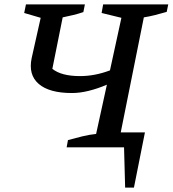

<svg xmlns="http://www.w3.org/2000/svg" viewBox="-20 -670 785 873"><path d="M307 -247Q204 -247 156 -288.5Q108 -330 124 -406L165 -589L90 -611L98 -650H366L359 -615Q335 -607 312 -601.5Q289 -596 265 -591L218 -357Q259 -324 344 -324Q411 -324 480 -350L532 -589L442 -611L449 -650H745L738 -616Q711 -608 685 -601.5Q659 -595 634 -591L529 -68H639L589 183H549L544 0H283L289 -33Q321 -42 354 -50Q387 -58 417 -61L466 -285Q424 -267 383.5 -257Q343 -247 307 -247Z"/></svg>

Font: Piazzolla SC Medium
Style: Italic
Weight: 500
Italic angle: -11.3°
Designer: Juan Pablo del Peral
Foundry: Huerta Tipografica
Version: Version 1.330